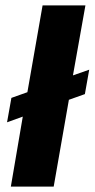

<svg xmlns="http://www.w3.org/2000/svg" viewBox="-20 -688 349 708"><path d="M178 0 234 -320 293 -341 309 -431 249 -410 295 -668H137L81 -348L22 -327L6 -237L64 -258L20 0Z"/></svg>

Font: Celebes ExtraBold
Style: Italic
Weight: 800
Italic angle: -10°
Designer: Anugrah Pasau
Foundry: Lafontype
Version: Version 1.000